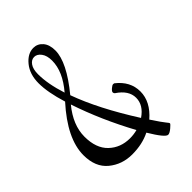

<svg xmlns="http://www.w3.org/2000/svg" viewBox="-288 -938 1153 1153"><g transform="rotate(-45 288.5 -361.0)"><path d="M135 -700Q135 -617 170 -509Q253 -606 253 -698Q253 -741 234.5 -765.5Q216 -790 192 -790Q168 -790 151.5 -766.5Q135 -743 135 -700ZM316 -45Q211 -238 146 -432Q67 -336 67 -237.5Q67 -139 120.5 -88Q174 -37 254 -37Q286 -37 316 -45ZM134 -469Q99 -582 99 -658.5Q99 -735 138.5 -783.5Q178 -832 227 -832Q262 -832 286 -804.5Q310 -777 310 -727Q310 -629 183 -474Q246 -299 387 -77Q452 -121 452 -183.5Q452 -246 381 -293Q375 -298 375 -306Q375 -314 389.5 -326.5Q404 -339 411.5 -339Q419 -339 420 -338Q497 -278 497 -192Q497 -106 415 -35Q460 33 473.5 48.5Q487 64 487 69Q487 74 465.5 92Q444 110 431 110Q408 110 347 8Q281 41 195 41Q109 41 46.5 -10.5Q-16 -62 -16 -163Q-16 -303 134 -469Z"/></g></svg>

Font: Mr Bedfort
Style: Regular
Weight: 400
Designer: Alejandro Paul
Foundry: Alejandro Paul
Version: Version 1.000